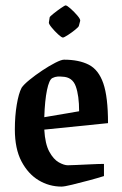

<svg xmlns="http://www.w3.org/2000/svg" viewBox="-20 -681 452 711"><path d="M365 -29Q343 -22 309.5 -13Q276 -4 247 3Q218 10 208 10Q162 10 123 -13.5Q84 -37 59.5 -83.5Q35 -130 35 -202Q35 -251 42 -293Q49 -335 60 -356Q68 -368 89.5 -385.5Q111 -403 136.5 -420Q162 -437 184.5 -448.5Q207 -460 217 -460Q272 -460 308.5 -441.5Q345 -423 362.5 -372.5Q380 -322 380 -225L144 -201Q147 -148 162.5 -119.5Q178 -91 197.5 -80Q217 -69 231 -69Q236 -69 261 -70Q286 -71 316 -72.5Q346 -74 365 -74ZM174 -392Q162 -386 154 -347.5Q146 -309 144 -247L273 -269Q273 -327 260.5 -361.5Q248 -396 211 -397Q203 -398 193.5 -397.5Q184 -397 174 -392ZM164 -617Q165 -620 178 -630.5Q191 -641 205.5 -651Q220 -661 223 -661Q228 -661 241.5 -649Q255 -637 266.5 -623.5Q278 -610 277 -604L272 -585Q271 -581 258 -570.5Q245 -560 231 -551Q217 -542 213 -542Q208 -542 195 -554Q182 -566 171 -579.5Q160 -593 161 -598Z"/></svg>

Font: Grenze Gotisch Medium
Style: Regular
Weight: 500
Designer: Renata Polastri
Foundry: Omnibus-Type
Version: Version 1.001